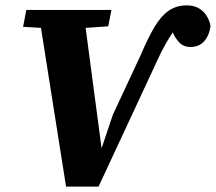

<svg xmlns="http://www.w3.org/2000/svg" viewBox="-20 -694 804 715"><path d="M226 1 122 -657H290L362 -114H349L400 -266L504 -489Q532 -555 556.5 -595.5Q581 -636 609.5 -655Q638 -674 675 -674Q701 -674 719 -664Q737 -654 748.5 -636.5Q760 -619 764 -597Q759 -561 740 -540Q721 -519 689 -519Q664 -519 648 -535.5Q632 -552 621 -578L608 -613L662 -595L627 -579Q610 -554 595.5 -528Q581 -502 568.5 -475Q556 -448 543 -420L347 1ZM66 -594 78 -657H395L383 -596L253 -587H191Z"/></svg>

Font: Source Serif 4
Style: Bold Italic
Weight: 700
Italic angle: -12°
Designer: Frank Grießhammer
Foundry: Adobe Systems Incorporated
Version: Version 4.004;hotconv 1.0.116;makeotfexe 2.5.65601